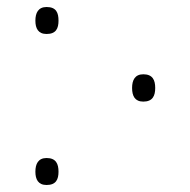

<svg xmlns="http://www.w3.org/2000/svg" viewBox="-20 -519 543 548"><path d="M113 -422C140 -422 147 -438 147 -460C147 -482 141 -499 113 -499C89 -499 81 -482 81 -460C81 -438 89 -422 113 -422ZM389 -229C416 -229 423 -246 423 -268C423 -290 416 -307 389 -307C365 -307 357 -290 357 -268C357 -245 365 -229 389 -229ZM113 9C140 9 147 -7 147 -29C147 -51 140 -68 113 -68C89 -68 81 -51 81 -29C81 -7 89 9 113 9Z"/></svg>

Font: Noto Sans Georgian ExtraLight
Style: Regular
Weight: 200
Designer: Monotype Design Team, Akaki Razmadze
Foundry: Google LLC
Version: Version 2.005